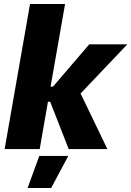

<svg xmlns="http://www.w3.org/2000/svg" viewBox="-20 -740 652 953"><path d="M177 0 218 -235H229L321 0H513L380 -276L612 -520H423L243 -310H231L303 -720H129L3 0ZM117 193H234L319 34H175Z"/></svg>

Font: Fixel Text 20240404 ExtraBold
Style: Italic
Weight: 800
Width: 4
Italic angle: -10°
Designer: AlfaBravo + MacPaw
Foundry: Kyrylo Tkachov, Marchela Mozhyna, Serhii Makarenko, Maria Weinstein, Zakhar Kryvoshyya
Version: Version 1.211;Glyphs 3.2 (3225)